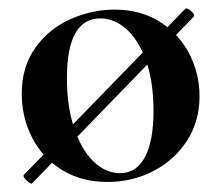

<svg xmlns="http://www.w3.org/2000/svg" viewBox="-20 -422 517 459"><path d="M56 17Q51 17 42.5 8.5Q34 0 37 -4L423 -401L425 -402Q430 -402 438.5 -394Q447 -386 443 -382L57 16ZM32 -198Q32 -263 65 -308.5Q98 -354 149 -376.5Q200 -399 254 -399Q316 -399 362 -370Q408 -341 432.5 -293.5Q457 -246 457 -192Q457 -132 427 -85.5Q397 -39 346.5 -13Q296 13 237 13Q175 13 128.5 -15.5Q82 -44 57 -92.5Q32 -141 32 -198ZM347 -157Q347 -227 329 -277Q311 -327 282 -352.5Q253 -378 220 -378Q140 -378 140 -235Q140 -168 157 -116.5Q174 -65 203 -36.5Q232 -8 267 -8Q306 -8 326.5 -46.5Q347 -85 347 -157Z"/></svg>

Font: Cormorant Infant
Style: Bold
Weight: 700
Designer: Christian Thalmann (Catharsis Fonts)
Foundry: Catharsis Fonts
Version: Version 4.000